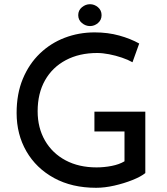

<svg xmlns="http://www.w3.org/2000/svg" viewBox="-20 -885 792 913"><path d="M671 -62Q650 -45 610 -29Q570 -13 524 -2.5Q478 8 437 8Q322 8 237 -38.5Q152 -85 105.5 -165.5Q59 -246 59 -348Q59 -439 88.5 -510Q118 -581 169.5 -630.5Q221 -680 288 -705.5Q355 -731 430 -731Q493 -731 547 -716Q601 -701 642 -678L610 -589Q589 -601 559.5 -611Q530 -621 499 -627Q468 -633 442 -633Q357 -633 293 -599Q229 -565 194 -503Q159 -441 159 -356Q159 -277 194 -216.5Q229 -156 292 -122.5Q355 -89 439 -89Q475 -89 511 -96Q547 -103 572 -118V-260H429V-354H671ZM352 -813Q352 -836 369.5 -850.5Q387 -865 408 -865Q429 -865 446 -850.5Q463 -836 463 -813Q463 -790 446 -775.5Q429 -761 408 -761Q387 -761 369.5 -775.5Q352 -790 352 -813Z"/></svg>

Font: Synthetic
Style: Regular
Weight: 400
Designer: Santiago Orozco
Foundry: Typemade
Version: Version 2.000; ttfautohint (v1.8.4.7-5d5b)